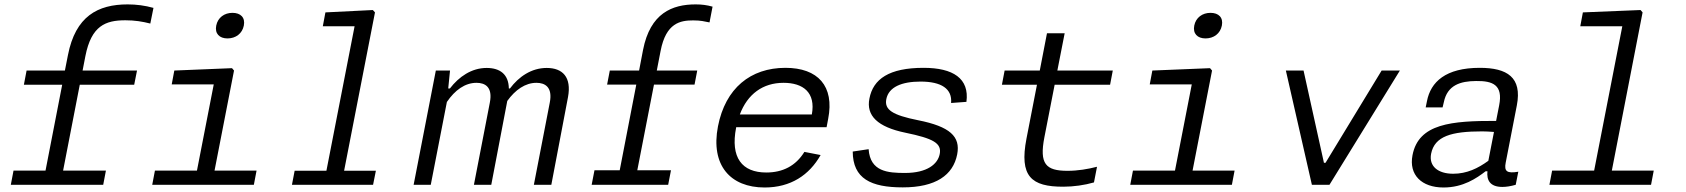

<svg xmlns="http://www.w3.org/2000/svg" viewBox="-20 -820 7480 852"><path d="M647 -715.5 661 -785C623.5 -795.5 585 -800.5 546.5 -800.5C413.5 -800.5 315 -747.5 281.5 -575.5L268 -507H98L86 -444H256L182 -63H40L28 0H438L450 -63H260L334 -444H575.5L588 -507H346.5L359 -571.5C385.5 -706 448.5 -730 536 -730C578.5 -730 611.5 -724.5 647 -715.5Z M655.5 0H1106.5L1118.5 -63H932L1018.5 -507L1009.5 -517.5L753.5 -507L742 -445.5H928.5L854 -63H667.5ZM989.5 -649.5C1026 -649.5 1055 -671 1062 -706.5C1069 -742 1048 -763 1011.5 -763C975.5 -763 946.5 -742 939.5 -706.5C932.5 -671 953.5 -649.5 989.5 -649.5Z M1275.5 0H1635.5L1648 -62.5H1507L1644 -765L1634.5 -775.5L1424 -765L1412.5 -703.5H1553.5L1428.5 -62.5H1287.5Z M2160 0 2231 -372C2266.5 -421.5 2311 -452.5 2360.5 -452.5C2398 -452.5 2433.5 -434 2419.5 -364L2349 0H2426.5L2500.5 -389C2517 -478 2476.5 -518.5 2406 -518.5C2338 -518.5 2282 -479.5 2243 -427.5H2238C2237 -490 2199 -518.5 2139.5 -518.5C2072.5 -518.5 2016.5 -479.5 1976.5 -427.5H1969L1977 -507H1914L1815.5 0H1891.5L1963 -367.5C1998.5 -420 2043.5 -452.5 2094.5 -452.5C2132.5 -452.5 2167.5 -434 2153.5 -364L2083 0Z M3128.5 -720.5 3142 -790.5C3117 -797.5 3094 -800.5 3067 -800.5C2963 -800.5 2865.5 -762 2833.5 -598.5L2816 -507H2686L2674 -444.5H2803.5L2730 -64.5H2618L2605.5 0H2945L2957.5 -64.5H2808L2882 -444.5H3062L3074 -507H2894.5L2911.5 -594.5C2935.5 -718.5 2999 -729.5 3056 -729.5C3090.5 -729.5 3105 -725 3128.5 -720.5Z M3166 -259.5C3132.5 -86.5 3221 12 3373 12C3489 12 3571 -43 3621.5 -132L3549.5 -146C3511 -83.5 3453 -54.5 3380.5 -54.5C3272.5 -54.5 3220.5 -120.5 3246.5 -253.5L3247 -255.5H3648L3655 -292.5C3683.5 -438 3609.5 -519 3465.5 -519C3310.5 -519 3199 -428.5 3166 -259.5ZM3263 -312C3297 -402.5 3365 -452.5 3457 -452.5C3543.5 -452.5 3600.5 -410 3582.5 -312Z M4078.5 -519C3925.5 -519 3854.5 -469.5 3838 -382.5C3823 -307 3874 -256.5 3998 -231C4121.5 -205.5 4159.5 -184.5 4150 -136.5C4141.5 -92 4094.5 -52.5 3996 -52.5C3920 -52.5 3841.5 -58 3834.5 -158L3764 -147.5C3764.5 -27 3845 11.5 3986 11.5C4132 11.5 4209.5 -42.5 4227.5 -135C4243 -214.5 4195 -258.5 4054 -286.5C3939 -309.5 3904 -333.5 3913 -380C3923.5 -434 3981.5 -458 4065 -458C4157.5 -458 4206 -426 4200.5 -363L4268.5 -368C4282.5 -472 4209 -519 4078.5 -519Z M4699 8.5C4744 8.5 4793 1.5 4834.5 -10.5L4848 -80C4807 -69.5 4763 -62 4717 -62C4620.5 -62 4591.5 -92.5 4614.5 -211L4660 -444H4906L4918 -507H4672L4704.5 -672.5H4626L4594 -507H4438L4426 -444H4581.5L4535 -205C4502.5 -37.5 4556 9 4699 8.5Z M4995.5 0H5446.5L5458.5 -63H5272L5358.5 -507L5349.5 -517.5L5093.5 -507L5082 -445.5H5268.5L5194 -63H5007.5ZM5329.5 -649.5C5366 -649.5 5395 -671 5402 -706.5C5409 -742 5388 -763 5351.5 -763C5315.5 -763 5286.5 -742 5279.5 -706.5C5272.5 -671 5293.5 -649.5 5329.5 -649.5Z M5686 -507 5801.5 0H5879.5L6192 -507H6111L5862 -97.5H5855L5764.5 -507Z M6546.5 -519C6395.5 -519 6328.5 -457 6312 -370.5L6306.5 -343.5H6381.5L6387 -366.5C6402.5 -442.5 6460.5 -460 6530 -460.5C6604 -461.5 6650.5 -443.5 6632.5 -352.5L6619 -283.5C6422 -284 6275 -272 6248 -131.5C6231 -43.5 6289 12 6385.5 12C6473 12 6532 -29 6572.5 -60H6580.5C6576.5 -22 6590.5 9.5 6647 9.5C6663.5 9.5 6683.5 6.5 6706 0L6717.5 -58C6667 -49.5 6654 -59.5 6661.5 -98L6711 -352.5C6735 -477 6668 -519 6546.5 -519ZM6330.5 -137.5C6346 -216 6421 -237 6557 -237C6572 -237 6591 -236 6609.5 -234.5L6584.5 -106.5C6538.5 -73 6489 -49 6428.5 -49C6361.5 -49 6320 -82 6330.5 -137.5Z M6855.5 0H7306.5L7318.5 -63H7132.5L7269 -765L7260 -775.5L7004 -765L6992.5 -703.5H7179L7054 -63H6867.5Z"/></svg>

Font: Monaspace Neon Light
Style: Italic
Weight: 300
Italic angle: -11°
Designer: Riley Cran & the Lettermatic Team
Foundry: Lettermatic
Version: Version 1.200 (Monaspace Neon)